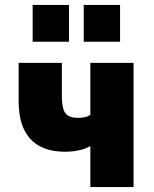

<svg xmlns="http://www.w3.org/2000/svg" viewBox="-20 -762 628 782"><path d="M348 0V-167Q327 -155 300 -149.5Q273 -144 247 -144Q183 -144 141 -167Q99 -190 77.5 -235.5Q56 -281 56 -351V-506H232V-372Q232 -342 237 -321.5Q242 -301 256.5 -291.5Q271 -282 298 -282Q313 -282 326.5 -285Q340 -288 348 -295V-506H524V0ZM321 -592V-742H469V-592ZM113 -592V-742H261V-592Z"/></svg>

Font: Nunito Sans 7pt Condensed Black
Style: Regular
Weight: 900
Width: 3
Designer: Vernon Adams
Foundry: Vernon Adams
Version: Version 3.101;gftools[0.9.27]